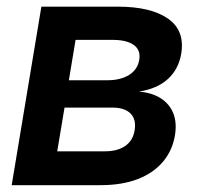

<svg xmlns="http://www.w3.org/2000/svg" viewBox="-20 -542 583 562"><path d="M14.2 0 101.1 -522.5H325.2Q421.4 -522.5 471.7 -487.5Q522 -452.6 510.3 -383.8Q502.4 -338.9 471.2 -310.5Q439.9 -282.2 386.7 -273.9Q425.8 -270.5 451.2 -253.9Q476.6 -237.3 487.3 -210.2Q498 -183.1 492.2 -146.5Q484.9 -101.6 457 -68.6Q429.2 -35.6 383.3 -17.8Q337.4 0 273.9 0ZM147.5 -99.1H287.1Q323.7 -99.1 346.4 -114.7Q369.1 -130.4 374 -160.2Q379.4 -191.9 362.3 -209.5Q345.2 -227.1 308.6 -227.1H168.9ZM181.6 -307.1H293.9Q333.5 -307.1 358.4 -323Q383.3 -338.9 387.7 -367.7Q392.1 -395.5 371.6 -410.4Q351.1 -425.3 309.1 -425.3H201.2Z"/></svg>

Font: Inter 28pt SemiBold
Style: Italic
Weight: 600
Italic angle: -9.3988°
Designer: Rasmus Andersson
Foundry: rsms
Version: Version 4.001;git-66647c0bb